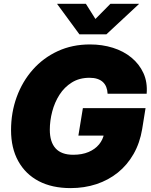

<svg xmlns="http://www.w3.org/2000/svg" viewBox="-20 -970 787 1001"><path d="M348.1 10.7Q251.5 10.7 182.1 -25.6Q112.8 -62 75.2 -129.9Q37.6 -197.8 37.6 -291.5Q37.6 -383.3 67.1 -464.4Q96.7 -545.4 151.1 -606.9Q205.6 -668.5 281.2 -703.4Q356.9 -738.3 449.2 -738.3Q513.2 -738.3 568.6 -720.9Q624 -703.6 665 -669.9Q706.1 -636.2 727.8 -588.9Q749.5 -541.5 744.6 -481.4H541Q540 -501 533.9 -516.4Q527.8 -531.7 516.1 -542.5Q504.4 -553.2 487.3 -558.8Q470.2 -564.5 446.8 -564.5Q393.6 -564.5 354.5 -540Q315.4 -515.6 290 -475.8Q264.6 -436 252.2 -388.2Q239.7 -340.3 239.7 -293.5Q239.7 -229.5 270 -196.3Q300.3 -163.1 361.8 -163.1Q407.7 -163.1 441.7 -177.5Q475.6 -191.9 496.3 -217Q517.1 -242.2 522.5 -273.4L559.1 -263.2H388.7L412.1 -406.2H738.8L721.2 -296.9Q709 -224.1 676.3 -167Q643.6 -109.9 594.5 -70.3Q545.4 -30.8 482.7 -10Q419.9 10.7 348.1 10.7ZM427.7 -950.2 477.5 -871.1 555.7 -950.2H704.6L704.1 -948.7L534.7 -791H394L278.3 -948.7V-950.2Z"/></svg>

Font: Inter 24pt Black
Style: Italic
Weight: 900
Italic angle: -9.3988°
Designer: Rasmus Andersson
Foundry: rsms
Version: Version 4.001;git-66647c0bb